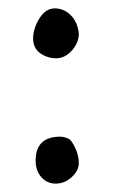

<svg xmlns="http://www.w3.org/2000/svg" viewBox="-20 -439 272 458"><path d="M168 -359Q168 -337 151.5 -318.5Q135 -300 114 -300Q93 -300 76 -312Q59 -324 59 -347.5Q59 -371 74 -395Q89 -419 110.5 -419Q132 -419 148.5 -403Q165 -387 168 -359ZM124 -113Q132 -113 144 -108Q151 -104 159.5 -86Q168 -68 168 -50Q168 -32 151 -16.5Q134 -1 113 -1Q92 -1 78.5 -16.5Q65 -32 65 -56Q65 -113 124 -113Z"/></svg>

Font: Patrick Hand
Style: Regular
Weight: 400
Designer: Patrick Wagesreiter
Foundry: Patrick Wagesreiter
Version: Version 1.003;PS 001.003;hotconv 1.0.70;makeotf.lib2.5.58329